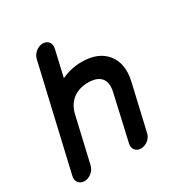

<svg xmlns="http://www.w3.org/2000/svg" viewBox="-156 -780 872 911"><g transform="rotate(-30 280.0 -324.5)"><path d="M141 -607Q146 -628 164 -642.5Q182 -657 202 -657Q223 -657 234 -642.5Q245 -628 240 -607L207 -464Q260 -489 318 -489Q410 -489 453.5 -433.5Q497 -378 476 -288L419 -42Q415 -21 397 -6.5Q379 8 358 8Q337 8 326 -6.5Q315 -21 320 -42L376 -288Q388 -340 365 -365Q344 -389 295 -389Q248 -389 213 -364Q178 -337 167 -288L110 -42Q105 -21 87 -6.5Q69 8 48.5 8Q28 8 16.5 -6.5Q5 -21 10 -42Z"/></g></svg>

Font: Brass Mono
Style: Bold Italic
Weight: 700
Italic angle: -13°
Monospace: yes
Version: Version 1.000; ttfautohint (v1.8.3) -l 8 -r 50 -G 200 -x 14 